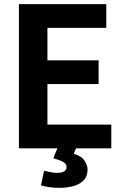

<svg xmlns="http://www.w3.org/2000/svg" viewBox="-20 -713 600 923"><path d="M267 190Q242 190 219 187Q196 184 177 178L192 108Q198 109 217.5 113.5Q237 118 254 118Q300 118 300 90Q300 79 290.5 70.5Q281 62 260 55L237 48Q241 35 246.5 22.5Q252 10 256 0H71V-693H491V-579H208V-423H454V-309H208V-114H515V0H346Q343 6 340 12.5Q337 19 335 27Q372 37 386.5 59.5Q401 82 401 102Q401 135 381.5 154.5Q362 174 331.5 182Q301 190 267 190Z"/></svg>

Font: Ubuntu Sans Mono
Style: Bold
Weight: 700
Monospace: yes
Designer: Dalton Maag Ltd
Foundry: Dalton Maag Ltd
Version: Version 1.006